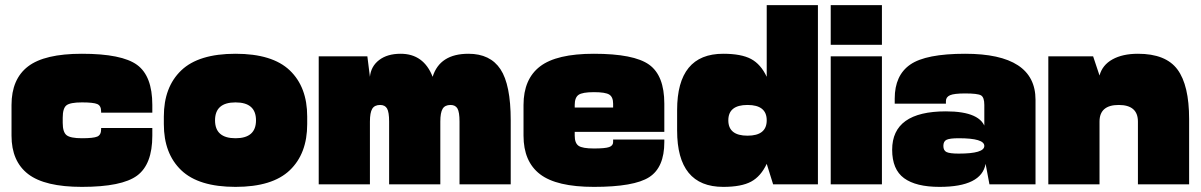

<svg xmlns="http://www.w3.org/2000/svg" viewBox="-20 -720 4690 750"><path d="M575 -190V-220H375V-215Q375 -193 360 -186.5Q345 -180 300 -180Q255 -180 240 -192Q225 -204 225 -240V-250H25V-190Q25 -90 90 -40Q155 10 300 10Q456 10 515.5 -34Q575 -78 575 -190ZM575 -310Q575 -423 515.5 -466.5Q456 -510 300 -510Q154 -510 89.5 -460.5Q25 -411 25 -310V-250H225V-260Q225 -297 239.5 -308.5Q254 -320 300 -320Q345 -320 360 -313.5Q375 -307 375 -285V-280H575Z M1180 -235V-250H980Q980 -180 900 -180Q820 -180 820 -250H620V-235Q620 -120 688 -55Q756 10 900 10Q1044 10 1112 -55Q1180 -120 1180 -235ZM620 -265V-250H820Q820 -320 900 -320Q980 -320 980 -250H1180V-265Q1180 -380 1112 -445Q1044 -510 900 -510Q756 -510 688 -445Q620 -380 620 -265Z M1225 0H1425V-420L1415 -500H1225ZM1700 -245Q1700 -280 1709 -295Q1718 -310 1740 -310Q1759 -310 1767 -296Q1775 -282 1775 -245V0H1975V-250Q1975 -389 1935 -449.5Q1895 -510 1810 -510Q1698 -510 1670 -420Q1635 -510 1545 -510Q1493 -510 1461 -485.5Q1429 -461 1425 -420V-245Q1425 -280 1434 -295Q1443 -310 1465 -310Q1484 -310 1492 -296Q1500 -282 1500 -245V0H1700Z M2575 -165V-175H2375V-165Q2375 -151 2359.5 -145.5Q2344 -140 2300 -140Q2255 -140 2240 -150.5Q2225 -161 2225 -190V-250H2025V-190Q2025 -89 2089.5 -39.5Q2154 10 2300 10Q2457 10 2516 -28Q2575 -66 2575 -165ZM2575 -315Q2575 -425 2515.5 -467.5Q2456 -510 2300 -510Q2154 -510 2089.5 -460.5Q2025 -411 2025 -310V-250H2225V-310Q2225 -339 2240 -349.5Q2255 -360 2300 -360Q2345 -360 2360 -350.5Q2375 -341 2375 -315V-295H2575ZM2100 -205H2575V-300H2100Z M3175 0V-700H2975V-80L3000 0ZM2975 -80V-250Q2975 -190 2900 -190Q2825 -190 2825 -250H2625V-210Q2625 10 2805 10Q2876 10 2914 -10.5Q2952 -31 2975 -80ZM2805 -510Q2625 -510 2625 -290V-250H2825Q2825 -310 2900 -310Q2975 -310 2975 -250V-420Q2952 -469 2914 -489.5Q2876 -510 2805 -510Z M3225 0H3425V-500H3225ZM3225 -545H3425V-700H3225Z M3475 -335V-315H3675V-325Q3675 -341 3691 -348Q3707 -355 3750 -355Q3799 -355 3812 -347.5Q3825 -340 3825 -310V-220L4025 -250V-330Q4025 -510 3750 -510Q3597 -510 3536 -468Q3475 -426 3475 -335ZM4025 -250H3825V-115L3830 -80L3845 0H4025ZM3465 -135Q3465 -58 3511.5 -24Q3558 10 3650 10Q3814 10 3830 -80L3825 -150Q3825 -120 3725 -120Q3690 -120 3677.5 -126Q3665 -132 3665 -150Q3665 -168 3677.5 -174Q3690 -180 3725 -180Q3825 -180 3825 -150L3830 -215Q3814 -285 3675 -285Q3465 -285 3465 -135Z M4075 0H4275V-425L4250 -500H4075ZM4275 -425V-245Q4275 -310 4350 -310Q4425 -310 4425 -245V0H4625V-255Q4625 -387 4579.5 -448.5Q4534 -510 4425 -510Q4365 -510 4325.5 -488Q4286 -466 4275 -425Z"/></svg>

Font: Millimetre
Style: Extrablack
Weight: 900
Designer: Jérémy Landes
Version: Version 1.0